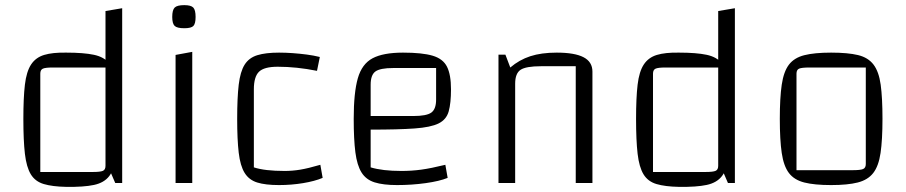

<svg xmlns="http://www.w3.org/2000/svg" viewBox="-20 -713 3528 748"><path d="M238 -508Q306 -508 346 -499.5Q386 -491 406 -465.5Q426 -440 432 -388.5Q438 -337 438 -250Q438 -160 432 -107Q426 -54 406 -27.5Q386 -1 346 7.5Q306 16 238 15Q184 14 150.5 4Q117 -6 100 -34Q83 -62 77 -114Q71 -166 71 -250Q71 -332 77 -383Q83 -434 101 -461.5Q119 -489 152 -499Q185 -509 238 -508ZM391 -450H185Q157 -450 147 -445.5Q137 -441 137 -426V-43H342Q371 -43 381 -47.5Q391 -52 391 -67ZM456 -681V0H429L391 -88V-670Z M664 -499 729 -511V0H664ZM698 -603Q670 -603 660.5 -612Q651 -621 651 -647Q651 -674 660.5 -683.5Q670 -693 698 -693Q724 -693 733 -683.5Q742 -674 742 -647Q742 -621 733.5 -612Q725 -603 698 -603Z M1067 8Q1014 8 982 -2Q950 -12 933 -39.5Q916 -67 910 -118Q904 -169 904 -250Q904 -332 910 -383Q916 -434 933 -461Q950 -488 982.5 -498Q1015 -508 1067 -508Q1093 -508 1120.5 -506Q1148 -504 1175 -500.5Q1202 -497 1226 -491L1215 -437Q1175 -445 1137 -449Q1099 -453 1062 -453Q1009 -453 989 -433.5Q969 -414 969 -365V-61Q1011 -47 1089 -47Q1119 -47 1149.5 -52Q1180 -57 1228 -71L1237 -20Q1206 -7 1160.5 0.5Q1115 8 1067 8Z M1527 8Q1473 8 1439.5 -2.5Q1406 -13 1388.5 -41Q1371 -69 1364.5 -119.5Q1358 -170 1358 -250Q1358 -352 1374 -408Q1390 -464 1431.5 -486Q1473 -508 1550 -508Q1625 -508 1665.5 -496Q1706 -484 1721.5 -453Q1737 -422 1737 -365Q1737 -311 1728 -279Q1719 -247 1688.5 -232Q1658 -217 1595 -212.5Q1532 -208 1424 -208H1394V-261H1590Q1642 -261 1660.5 -274.5Q1679 -288 1679 -325V-448H1512Q1461 -448 1442.5 -434.5Q1424 -421 1424 -383V-61Q1470 -47 1544 -47Q1583 -47 1620.5 -52Q1658 -57 1715 -71L1724 -20Q1692 -7 1638 0.5Q1584 8 1527 8Z M1922 0V-500H1949L1968 -450Q2003 -480 2046 -494Q2089 -508 2149 -508Q2219 -508 2253.5 -490Q2288 -472 2288 -434V0H2223V-455H2088Q2029 -455 2008 -441Q1987 -427 1987 -387V0Z M2625 -508Q2693 -508 2733 -499.5Q2773 -491 2793 -465.5Q2813 -440 2819 -388.5Q2825 -337 2825 -250Q2825 -160 2819 -107Q2813 -54 2793 -27.5Q2773 -1 2733 7.5Q2693 16 2625 15Q2571 14 2537.5 4Q2504 -6 2487 -34Q2470 -62 2464 -114Q2458 -166 2458 -250Q2458 -332 2464 -383Q2470 -434 2488 -461.5Q2506 -489 2539 -499Q2572 -509 2625 -508ZM2778 -450H2572Q2544 -450 2534 -445.5Q2524 -441 2524 -426V-43H2729Q2758 -43 2768 -47.5Q2778 -52 2778 -67ZM2843 -681V0H2816L2778 -88V-670Z M3218 8Q3153 8 3113.5 -2Q3074 -12 3053.5 -39Q3033 -66 3025.5 -117Q3018 -168 3018 -250Q3018 -332 3025.5 -383Q3033 -434 3053.5 -461Q3074 -488 3113.5 -498Q3153 -508 3218 -508Q3283 -508 3322.5 -498.5Q3362 -489 3383 -461.5Q3404 -434 3411 -383Q3418 -332 3418 -250Q3418 -168 3410.5 -117Q3403 -66 3382 -39Q3361 -12 3321.5 -2Q3282 8 3218 8ZM3083 -50H3302Q3332 -50 3342.5 -54.5Q3353 -59 3353 -74V-450H3134Q3103 -450 3093 -445.5Q3083 -441 3083 -426Z"/></svg>

Font: Changa ExtraLight ExtraLight
Style: Regular
Weight: 250
Version: Version 3.002; ttfautohint (v1.8.2)